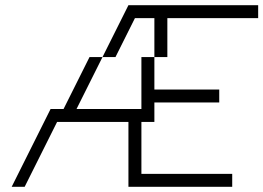

<svg xmlns="http://www.w3.org/2000/svg" viewBox="-20 -720 1015 740"><path d="M375 -500H325L225 -300H175L25 0H75L200 -250H475V0H875V-50H525V-250H575V-325H825V-375H575V-500H525V-300H275ZM375 -500H425L500 -650H575V-500H625V-650H975V-700H475Z"/></svg>

Font: LS-VG5000 Light Shifted
Style: Regular
Weight: 400
Designer: Justin Bihan, 2021
Foundry: Justin Bihan, 2021
Version: Version 1.000;Glyphs 3.1.2 (3151)